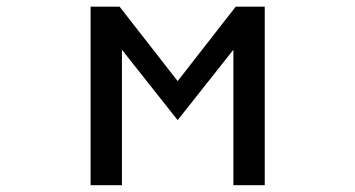

<svg xmlns="http://www.w3.org/2000/svg" viewBox="-20 -546 1040 562"><path d="M245.1 -3.9V-526.4H330.1L500 -308.6L669.9 -526.4H754.9V-3.9H663.1V-400.4L500 -194.3L336.9 -400.4V-3.9Z"/></svg>

Font: Kosugi
Style: Regular
Weight: 400
Version: Version 4.002